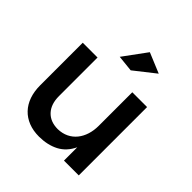

<svg xmlns="http://www.w3.org/2000/svg" viewBox="-201 -903 1055 1055"><g transform="rotate(45 326.5 -375.5)"><path d="M183 -231Q183 -168.5 216 -133.2Q249 -98 307 -98Q341.5 -99 368.8 -112.2Q396 -125.5 414.8 -148.8Q433.5 -172 443.2 -203Q453 -234 453 -270V-531H568V0H453V-103.5Q426 -47 377.5 -21.8Q329 3.5 263 4Q217.5 4 181.2 -10.2Q145 -24.5 119.8 -51Q94.5 -77.5 81.2 -115.5Q68 -153.5 68 -201V-531H183ZM365.5 -755 483.5 -706 361.5 -610 266.5 -620Z"/></g></svg>

Font: Argentum Sans
Style: Regular
Weight: 400
Designer: Julieta Ulanovsky, Owen Earl, Chris M. Simpson, Rasmus Andersson, Cristiano Sobral
Foundry: The Argentum Sans Project Authors
Version: Version 3.135; ttfautohint (v1.8.4.7-5d5b-dirty)